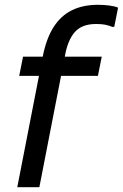

<svg xmlns="http://www.w3.org/2000/svg" viewBox="-20 -780 512 800"><path d="M52 0 158 -544Q173 -620 203.5 -667.5Q234 -715 280 -737.5Q326 -760 388 -760Q412 -760 435.5 -757Q459 -754 472 -748L456 -668H448Q433 -674 418.5 -677Q404 -680 380 -680Q320 -680 290.5 -645Q261 -610 250 -544L144 0ZM60 -464 76 -544H404L388 -464Z"/></svg>

Font: Kufam
Style: Italic
Weight: 400
Italic angle: -11°
Designer: Artur Schmal
Foundry: Original Type
Version: Version 1.301; ttfautohint (v1.8.3)